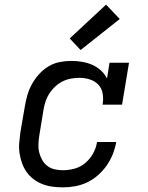

<svg xmlns="http://www.w3.org/2000/svg" viewBox="-20 -801 640 829"><path d="M252 8Q229 8 206.5 5Q184 2 163.5 -6Q143 -14 125.5 -27Q108 -40 95.5 -57.5Q83 -75 75.5 -95.5Q68 -116 64.5 -138.5Q61 -161 63 -184Q65 -207 68 -230L87 -340Q91 -365 98 -389.5Q105 -414 117.5 -437Q130 -460 148.5 -480.5Q167 -501 189.5 -514.5Q212 -528 237.5 -533Q263 -538 288 -538Q312 -538 335 -534Q358 -530 378.5 -521Q399 -512 415.5 -497Q432 -482 442 -462L453 -530H537L507 -349H423Q427 -372 423.5 -395.5Q420 -419 405 -435Q390 -451 368 -458Q346 -465 323 -465Q305 -465 286 -461.5Q267 -458 250 -449.5Q233 -441 218.5 -427.5Q204 -414 193.5 -398Q183 -382 177 -364Q171 -346 168 -328L150 -218Q147 -199 146 -180Q145 -161 149 -144Q153 -127 161.5 -111.5Q170 -96 184 -85Q198 -74 215.5 -70Q233 -66 252 -66Q277 -66 302.5 -73Q328 -80 348.5 -97.5Q369 -115 382 -138.5Q395 -162 399 -188H482Q477 -161 467 -135.5Q457 -110 441 -87Q425 -64 403.5 -45Q382 -26 357 -14Q332 -2 305 3Q278 8 252 8ZM328 -585 281 -635 438 -781 497 -719Z"/></svg>

Font: Iosevka Curly Slab ExObl
Style: Regular
Weight: 400
Width: 7
Italic angle: -9°
Monospace: yes
Designer: Belleve Invis
Foundry: Belleve Invis
Version: Version 11.1.0; ttfautohint (v1.8.3)